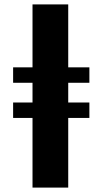

<svg xmlns="http://www.w3.org/2000/svg" viewBox="-20 -851 465 871"><path d="M127.5 0V-316H39.5V-386H127.5V-475.5H39.5V-545.5H127.5V-831H289.5V-545.5H385.5V-475.5H289.5V-386H385.5V-316H289.5V0Z"/></svg>

Font: Merriweather Light 18pt Black
Style: Regular
Weight: 900
Version: Version 2.100